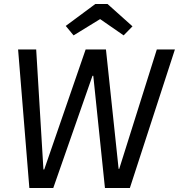

<svg xmlns="http://www.w3.org/2000/svg" viewBox="-20 -935 890 955"><path d="M626 0H502L444 -558H440L245 0H126L70 -689H160L196 -92H200L406 -689H507L570 -95H573L760 -689H850ZM346 -759 307 -806 454 -915H515L639 -804L595 -759L478 -840Z"/></svg>

Font: Yekcdsyqcyvpieeyorgstswgcgt
Style: Regular
Weight: 400
Italic angle: -8°
Designer: Carrois Corporate & Edenspiekermann
Foundry: Carrois Corporate GbR & Edenspiekermann AG
Version: Version 2.001